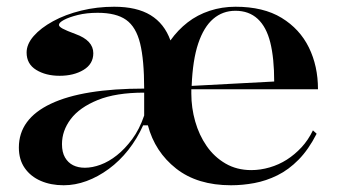

<svg xmlns="http://www.w3.org/2000/svg" viewBox="-20 -535 1009 570"><path d="M169 15Q131 15 101 2Q71 -11 53.5 -36Q36 -61 36 -97Q36 -182 131 -227Q226 -272 408 -272Q408 -357 396 -406Q384 -455 354.5 -476Q325 -497 270 -497Q237 -497 211 -490.5Q185 -484 170 -476Q155 -468 155 -461Q155 -456 166 -450Q177 -444 204 -434Q257 -415 257 -377Q257 -345 228 -327.5Q199 -310 157 -310Q116 -310 87.5 -327.5Q59 -345 59 -379Q59 -404 80 -428Q101 -452 137.5 -472Q174 -492 221 -503.5Q268 -515 319 -515Q386 -515 427 -490Q468 -465 486 -415Q508 -446 537 -468.5Q566 -491 602.5 -503Q639 -515 679 -515Q762 -515 816 -482Q870 -449 897 -394Q924 -339 924 -270H548V-257Q548 -215 559.5 -174.5Q571 -134 593.5 -101.5Q616 -69 649.5 -49.5Q683 -30 726 -30Q753 -30 780.5 -38Q808 -46 831.5 -61Q855 -76 875 -97.5Q895 -119 909 -148L920 -138Q896 -91 866.5 -61Q837 -31 803.5 -14.5Q770 2 735 8.5Q700 15 666 15Q566 15 503 -34.5Q440 -84 419 -163H405Q387 -123 361 -90Q335 -57 303 -33.5Q271 -10 237 2.5Q203 15 169 15ZM232 -37Q254 -37 278.5 -46Q303 -55 327 -74Q351 -93 372.5 -122Q394 -151 408 -192V-260Q324 -260 270 -238Q216 -216 190 -181.5Q164 -147 164 -107Q164 -83 173 -67.5Q182 -52 197 -44.5Q212 -37 232 -37ZM549 -280 794 -293Q794 -362 782.5 -408.5Q771 -455 745 -479Q719 -503 679 -503Q641 -503 613 -479Q585 -455 568.5 -406Q552 -357 549 -280Z"/></svg>

Font: Kalnia Thin Medium
Style: Regular
Weight: 500
Version: Version 1.105